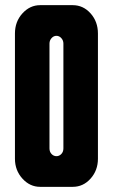

<svg xmlns="http://www.w3.org/2000/svg" viewBox="-20 -725 439 745"><path d="M262 -705Q303 -705 331.5 -673Q360 -641 360 -595V-109Q360 -64 331.5 -32Q303 0 262 0H136Q96 0 67 -32Q38 -64 38 -109V-595Q38 -641 67 -673Q96 -705 136 -705ZM226 -149V-556Q226 -568 218 -577Q210 -586 199 -586Q188 -586 180 -577Q172 -568 172 -556V-149Q172 -136 180 -127.5Q188 -119 199 -119Q210 -119 218 -127.5Q226 -136 226 -149Z"/></svg>

Font: Bayformers-TFTCGName
Style: Regular
Weight: 400
Designer: billmoo
Foundry: Bayformers
Version: Version 1.021;Fontself Maker 3.5.4